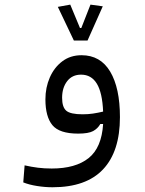

<svg xmlns="http://www.w3.org/2000/svg" viewBox="-20 -581 626 830"><path d="M207 228.5Q174.3 228.5 140.4 223.1Q106.4 217.8 80.6 207.5L86.4 133.8Q116.7 140.6 144 144Q171.4 147.5 203.6 147.5Q306.6 147.5 363 102.5Q419.4 57.6 425.8 -44.9H413.6Q402.8 -25.4 382.6 -14.4Q362.3 -3.4 317.9 -3.4Q236.8 -3.4 206.5 -40Q176.3 -76.7 176.3 -151.4Q176.3 -202.6 195.3 -246.1Q214.4 -289.6 249.3 -315.9Q284.2 -342.3 332.5 -342.3Q414.1 -342.3 456.3 -271.5Q498.5 -200.7 498.5 -74.7Q498.5 73.7 425.5 151.1Q352.5 228.5 207 228.5ZM425.8 -98.6Q422.4 -180.2 398.7 -219.2Q375 -258.3 330.6 -258.3Q292 -258.3 270.3 -230Q248.5 -201.7 248.5 -158.2Q248.5 -117.7 266.6 -102.3Q284.7 -86.9 337.4 -86.9Q361.3 -86.9 382.3 -90.1Q403.3 -93.3 425.8 -98.6ZM299.3 -405.8 230 -551.3 283.7 -561 325.7 -460H331.5L371.1 -561L424.3 -553.7L358.4 -405.8Z"/></svg>

Font: Cascadia Mono NF SemiLight
Style: Regular
Weight: 350
Monospace: yes
Designer: Aaron Bell
Foundry: Saja Typeworks
Version: Version 2404.023; ttfautohint (v1.8.4)